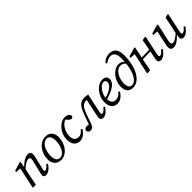

<svg xmlns="http://www.w3.org/2000/svg" viewBox="306 -2108 3490 3490"><g transform="rotate(-45 2051.0 -363.5)"><path d="M73 8 60 0 150 -423 167 -404 46 -409 51 -442 218 -493 234 -483 210 -355V-347L181 -214Q170 -161 160 -107.5Q150 -54 140 0ZM393 13Q367 13 352 -0.5Q337 -14 337 -36Q337 -53 341.5 -71Q346 -89 353 -119L395 -291Q401 -317 406 -340Q411 -363 411 -379Q411 -404 401.5 -414.5Q392 -425 373 -425Q353 -425 327 -414Q301 -403 268.5 -380Q236 -357 196 -322V-362H205Q238 -399 275 -428.5Q312 -458 350.5 -475.5Q389 -493 423 -493Q458 -493 476 -475Q494 -457 494 -421Q494 -398 488.5 -373Q483 -348 477 -323L433 -140Q428 -118 424 -102.5Q420 -87 420 -78Q420 -68 425.5 -62Q431 -56 441 -56Q460 -56 484.5 -74.5Q509 -93 537 -129L563 -110Q544 -79 517.5 -50.5Q491 -22 459.5 -4.5Q428 13 393 13Z M783 13Q735 13 697 -7.5Q659 -28 636.5 -68.5Q614 -109 614 -167Q614 -235 634.5 -293.5Q655 -352 691.5 -397.5Q728 -443 776 -468Q824 -493 878 -493Q927 -493 964.5 -472.5Q1002 -452 1023 -412.5Q1044 -373 1044 -315Q1044 -250 1024 -190.5Q1004 -131 968 -85.5Q932 -40 885 -13.5Q838 13 783 13ZM795 -29Q824 -29 850 -44Q876 -59 896 -85.5Q916 -112 930.5 -147Q945 -182 953 -222Q961 -262 961 -302Q961 -382 935 -416.5Q909 -451 867 -451Q839 -451 813 -437Q787 -423 765.5 -397.5Q744 -372 729 -337.5Q714 -303 705.5 -262Q697 -221 697 -177Q697 -98 724.5 -63.5Q752 -29 795 -29Z M1268 13Q1223 13 1188 -8Q1153 -29 1133.5 -71Q1114 -113 1114 -176Q1114 -240 1136.5 -297.5Q1159 -355 1196.5 -399Q1234 -443 1281 -468Q1328 -493 1375 -493Q1408 -493 1431 -483.5Q1454 -474 1468 -458.5Q1482 -443 1487 -422Q1484 -403 1471.5 -393.5Q1459 -384 1442 -384Q1426 -384 1411 -395Q1396 -406 1381 -422L1338 -473H1393V-460H1373Q1339 -454 1306.5 -430Q1274 -406 1248 -368.5Q1222 -331 1207 -284.5Q1192 -238 1192 -188Q1192 -121 1223 -89Q1254 -57 1303 -57Q1331 -57 1353 -68Q1375 -79 1394 -96.5Q1413 -114 1427 -132L1452 -112Q1437 -86 1416.5 -63Q1396 -40 1372 -23Q1348 -6 1321.5 3.5Q1295 13 1268 13Z M1538 13Q1512 13 1495 -3Q1478 -19 1476 -46Q1483 -68 1499 -81Q1515 -94 1539 -94Q1550 -94 1559.5 -93Q1569 -92 1579 -88.5Q1589 -85 1599 -80L1616 -73L1600 -45L1580 -63Q1594 -92 1606 -124Q1618 -156 1631 -193.5Q1644 -231 1660 -275Q1677 -322 1696 -361.5Q1715 -401 1739 -430.5Q1763 -460 1795 -476.5Q1827 -493 1870 -493Q1899 -493 1923.5 -490.5Q1948 -488 1969 -481L1896 -141Q1891 -120 1888.5 -104.5Q1886 -89 1886 -80Q1886 -69 1893 -62.5Q1900 -56 1910 -56Q1930 -56 1952.5 -74Q1975 -92 2005 -129L2032 -110Q2009 -78 1983.5 -50Q1958 -22 1929 -4.5Q1900 13 1864 13Q1840 13 1822 -1.5Q1804 -16 1804 -45Q1804 -58 1806.5 -76Q1809 -94 1816 -125L1849 -280Q1859 -328 1869 -375.5Q1879 -423 1888 -470L1930 -425Q1913 -430 1901.5 -431.5Q1890 -433 1871 -433Q1830 -433 1800 -417Q1770 -401 1746.5 -363.5Q1723 -326 1699 -262Q1683 -215 1670.5 -179.5Q1658 -144 1647.5 -114.5Q1637 -85 1626 -56Q1611 -17 1588.5 -2Q1566 13 1538 13Z M2233 13Q2189 13 2153.5 -7.5Q2118 -28 2098 -69.5Q2078 -111 2078 -175Q2078 -236 2100 -293.5Q2122 -351 2159 -396Q2196 -441 2244 -467Q2292 -493 2344 -493Q2394 -493 2420.5 -468.5Q2447 -444 2447 -400Q2447 -374 2432.5 -344.5Q2418 -315 2381.5 -285Q2345 -255 2283 -226Q2221 -197 2127 -172L2124 -211Q2218 -234 2273.5 -265.5Q2329 -297 2353.5 -329.5Q2378 -362 2378 -391Q2378 -418 2363.5 -433.5Q2349 -449 2323 -449Q2298 -449 2268 -428.5Q2238 -408 2211.5 -372Q2185 -336 2167.5 -290.5Q2150 -245 2150 -195Q2150 -121 2179 -89Q2208 -57 2256 -57Q2289 -57 2314 -68Q2339 -79 2358.5 -96.5Q2378 -114 2392 -132L2417 -112Q2401 -87 2381.5 -64Q2362 -41 2338 -23.5Q2314 -6 2288 3.5Q2262 13 2233 13Z M2638 8Q2588 8 2554 -12Q2520 -32 2503.5 -70Q2487 -108 2487 -160Q2487 -223 2508 -280.5Q2529 -338 2566 -383.5Q2603 -429 2650 -456Q2697 -483 2749 -483Q2798 -483 2836.5 -454.5Q2875 -426 2888 -372H2898L2873 -337Q2861 -391 2830 -415.5Q2799 -440 2750 -440Q2712 -440 2679 -416.5Q2646 -393 2621.5 -353Q2597 -313 2583.5 -264.5Q2570 -216 2570 -166Q2570 -118 2580.5 -89.5Q2591 -61 2610.5 -49.5Q2630 -38 2654 -38Q2689 -38 2720 -60Q2751 -82 2777 -124Q2803 -166 2822 -226Q2841 -286 2851.5 -362Q2862 -438 2862 -527Q2862 -583 2848.5 -619.5Q2835 -656 2809.5 -673.5Q2784 -691 2749 -691Q2714 -691 2680.5 -677Q2647 -663 2616 -638L2593 -664Q2627 -698 2670.5 -719Q2714 -740 2764 -740Q2818 -740 2857 -718.5Q2896 -697 2917 -650Q2938 -603 2938 -524Q2938 -408 2915.5 -311Q2893 -214 2853 -142.5Q2813 -71 2758 -31.5Q2703 8 2638 8Z M3012 8 2999 0 3089 -423 3106 -404 2985 -409 2990 -442 3161 -493 3177 -483 3152 -361 3120 -214Q3109 -161 3099 -107.5Q3089 -54 3079 0ZM3082 -231V-270L3365 -274V-239ZM3345 13Q3322 13 3304 -1Q3286 -15 3286 -43Q3286 -57 3289.5 -75.5Q3293 -94 3299 -125L3331 -287Q3341 -335 3351 -384Q3361 -433 3368 -481L3433 -493L3450 -483L3378 -142Q3374 -122 3371 -105.5Q3368 -89 3368 -79Q3368 -69 3375 -62.5Q3382 -56 3392 -56Q3411 -56 3434 -73.5Q3457 -91 3488 -129L3514 -110Q3492 -78 3466.5 -50Q3441 -22 3411 -4.5Q3381 13 3345 13Z M3678 13Q3655 13 3637.5 4.5Q3620 -4 3610.5 -21.5Q3601 -39 3601 -63Q3601 -90 3608 -123Q3615 -156 3621 -184L3675 -430L3686 -405L3571 -410L3576 -443L3750 -493L3766 -483L3701 -195Q3697 -176 3693.5 -158.5Q3690 -141 3688 -126.5Q3686 -112 3686 -101Q3686 -79 3696 -68Q3706 -57 3725 -57Q3750 -57 3775.5 -69.5Q3801 -82 3835 -108.5Q3869 -135 3916 -175L3922 -141H3911Q3865 -94 3825.5 -59.5Q3786 -25 3750 -6Q3714 13 3678 13ZM3928 13Q3903 13 3886 -1Q3869 -15 3869 -43Q3869 -56 3872 -73.5Q3875 -91 3884 -124H3879L3913 -281Q3923 -329 3932 -377.5Q3941 -426 3950 -475L4014 -493L4031 -483L3959 -142Q3955 -122 3952 -105Q3949 -88 3949 -79Q3949 -69 3956 -62.5Q3963 -56 3973 -56Q3993 -56 4015 -73.5Q4037 -91 4068 -129L4096 -110Q4073 -78 4047.5 -50Q4022 -22 3992.5 -4.5Q3963 13 3928 13Z"/></g></svg>

Font: Source Serif 4 18pt
Style: Italic
Weight: 400
Italic angle: -12°
Designer: Frank Grießhammer
Foundry: Adobe Systems Incorporated
Version: Version 4.004;hotconv 1.0.116;makeotfexe 2.5.65601